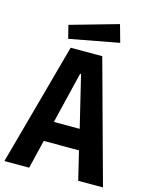

<svg xmlns="http://www.w3.org/2000/svg" viewBox="-138 -980 827 1063"><g transform="rotate(15 275.5 -449.0)"><path d="M-7 0 185 -701H366L558 0H416L363 -220L437 -164H114L188 -220L135 0ZM187 -220 140 -280H411L364 -220L264 -634L340 -575H211L287 -634ZM159 -745 140 -820 415 -898 443 -798Z"/></g></svg>

Font: Ruda ExtraBold
Style: Regular
Weight: 800
Designer: Mariela Monsalve and Angelina Sanchez
Foundry: Mariela Monsalve and Angelina Sanchez
Version: Version 2.000